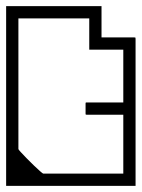

<svg xmlns="http://www.w3.org/2000/svg" viewBox="-40 -606 462 626"><path d="M-20 -177V-407H20Q20 -384 20 -372.2Q20 -360.5 20 -351.8Q20 -343 20 -330Q20 -317 20 -292Q20 -292 20 -292Q20 -292 20 -292Q20 -292 20 -292Q20 -292 20 -292Q20 -268 20 -252.8Q20 -237.5 20 -221Q20 -204.5 20 -177ZM-20 -279H20V-120Q20 -118.5 27.8 -110Q35.5 -101.5 47 -89.8Q58.5 -78 70.5 -66.5Q82.5 -55 91 -47.5Q99.5 -40 101 -40Q101 -40 101 -40Q101 -40 101 -40Q101 -40 101 -40Q107 -40 118 -40Q129 -40 142.2 -40Q155.5 -40 167.5 -40Q179.5 -40 188 -40Q196.5 -40 198 -40Q198 -30.5 198 -20.2Q198 -10 198 0Q198 0 198 0Q198 0 198 0Q198 0 198 0Q198 0 198 0Q198 0 198 0Q198 0 176 0Q154 0 121.5 0Q89 0 56.5 0Q24 0 2 0Q-20 0 -20 0Q-20 0 -20 0Q-20 0 -20 0Q-20 -24 -20 -47.8Q-20 -71.5 -20 -94.8Q-20 -118 -20 -141.2Q-20 -164.5 -20 -187.5Q-20 -210.5 -20 -233.5Q-20 -256.5 -20 -279ZM402 -279Q402 -279 402 -258.8Q402 -238.5 402 -206.8Q402 -175 402 -139.5Q402 -104 402 -72.2Q402 -40.5 402 -20.2Q402 0 402 0Q402 0 402 0Q402 0 402 0Q402 0 402 0Q402 0 380 0Q358 0 325.5 0Q293 0 260.5 0Q228 0 206 0Q184 0 184 0Q184 0 184 0Q184 0 184 0Q184 0 184 0Q184 0 184 0Q184 0 184 0Q184 -10 184 -20.2Q184 -30.5 184 -40Q184 -40 202 -40Q220 -40 246.5 -40Q273 -40 299.5 -40Q326 -40 344 -40Q362 -40 362 -40Q362 -40 362 -40Q362 -40 362 -40Q362 -40 362 -40Q362 -40 362 -40Q362 -40 362 -40Q362 -40 362 -40Q362 -40 362 -40Q362 -40 362 -40Q362 -40 362 -40Q362 -40 362 -40Q362 -40 362 -40Q362 -40 362 -64.2Q362 -88.5 362 -124Q362 -159.5 362 -195Q362 -230.5 362 -254.8Q362 -279 362 -279ZM239 -268Q239 -270 239.2 -270.8Q239.5 -271.5 240.2 -271.8Q241 -272 243 -272Q243 -272 258.5 -272Q274 -272 297 -272Q320 -272 343 -272Q366 -272 381.5 -272Q397 -272 397 -272Q397 -272 397 -272Q397 -272 397 -272Q397 -272 397 -272Q397 -272 397 -272Q397 -272 397 -272Q400 -272 400.5 -271.5Q401 -271 401 -268Q401 -268 401 -264.8Q401 -261.5 401 -256.8Q401 -252 401 -247.2Q401 -242.5 401 -239.2Q401 -236 401 -236Q401 -233 400.5 -232.5Q400 -232 397 -232Q397 -232 397 -232Q397 -232 397 -232Q397 -232 397 -232Q397 -232 397 -232Q397 -232 397 -232Q397 -232 381.5 -232Q366 -232 343 -232Q320 -232 297 -232Q274 -232 258.5 -232Q243 -232 243 -232Q241 -232 240.2 -232.2Q239.5 -232.5 239.2 -233.2Q239 -234 239 -236Q239 -236 239 -244Q239 -252 239 -260Q239 -268 239 -268ZM-20 -288V-586Q-20 -586 -20 -586Q-20 -586 -20 -586Q-20 -586 -3.8 -586Q12.5 -586 36.8 -586Q61 -586 85.2 -586Q109.5 -586 125.8 -586Q142 -586 142 -586Q142 -586 142 -586Q142 -586 142 -586Q142 -586 142 -586Q142 -586 142 -586Q142 -586 142 -586Q142 -586 142 -586Q142 -586 142 -586Q142 -586 142 -586Q142 -586 142 -586Q142 -586 142 -586Q142 -586 157 -586Q172 -586 194.2 -586Q216.5 -586 238.8 -586Q261 -586 276 -586Q291 -586 291 -586Q291 -586 291 -586Q291 -586 291 -586V-484Q292.5 -484 291.5 -484Q290.5 -484 300 -484Q306.5 -484 318.2 -484Q330 -484 349.2 -484Q368.5 -484 398 -484Q401 -484 401.5 -483.5Q402 -483 402 -479V-277H362Q362 -277 362 -277Q362 -277 362 -277Q362 -277 362 -277Q362 -277 362 -277Q362 -277 362 -277Q362 -277 362 -293.8Q362 -310.5 362 -335.5Q362 -360.5 362 -385.5Q362 -410.5 362 -427.2Q362 -444 362 -444Q362 -444 362 -444Q362 -444 362 -444Q362 -444 362 -444Q362 -444 362 -444Q362 -444 362 -444Q334 -444 313 -444Q292 -444 278.2 -444Q264.5 -444 257.8 -444Q251 -444 251 -444Q251 -444 251 -444Q251 -444 251 -444Q251 -444 251 -444Q251 -447 251 -450Q251 -453 251 -456V-546Q251 -546 251 -546Q251 -546 251 -546Q251 -546 251 -546Q251 -546 234.5 -546Q218 -546 196 -546Q174 -546 157.5 -546Q141 -546 141 -546Q141 -546 122.8 -546Q104.5 -546 80.5 -546Q56.5 -546 38.2 -546Q20 -546 20 -546Q20 -546 20 -546Q20 -546 20 -546V-288Z"/></svg>

Font: Honk
Style: Regular
Weight: 400
Designer: Noopur Datye & Yesha Goshar
Foundry: Ek Type
Version: Version 1.000